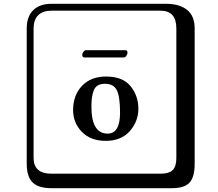

<svg xmlns="http://www.w3.org/2000/svg" viewBox="-20 -774 1140 1006"><path d="M628 -473H423Q411 -473 411 -487Q411 -494 417 -502.5Q423 -511 430 -511H637Q648 -511 648 -498Q648 -490 642 -481.5Q636 -473 628 -473ZM363 -197Q363 -275 409.5 -324Q456 -373 536 -373Q623 -373 664 -322.5Q705 -272 705 -204Q705 -138 660 -87Q615 -36 534 -36Q454 -36 408.5 -83.5Q363 -131 363 -197ZM530 -335Q507 -335 492 -326Q477 -317 470.5 -298.5Q464 -280 461.5 -261.5Q459 -243 459 -215Q459 -74 544 -74Q609 -74 609 -184Q609 -266 592.5 -300.5Q576 -335 530 -335ZM249 -718Q204 -718 180 -694Q156 -670 156 -625V53Q156 136 249 136H821Q866 136 885 117Q904 98 904 53V-625Q904 -718 821 -718ZM1000 84Q1000 153 973.5 182.5Q947 212 881 212H249Q181 212 150.5 181.5Q120 151 120 84V-625Q120 -687 154 -720.5Q188 -754 249 -754H851Q921 -754 960.5 -722Q1000 -690 1000 -625Z"/></svg>

Font: Libertinus Keyboard
Style: Regular
Weight: 700
Designer: Philipp H. Poll
Foundry: Khaled Hosny
Version: Version 6.7